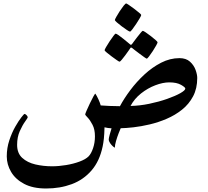

<svg xmlns="http://www.w3.org/2000/svg" viewBox="-20 -746 1197 1106"><path d="M1116.2 -296.9Q1116.2 -236.3 1092.3 -191.2Q1068.4 -146 1028.6 -114.3Q988.8 -82.5 940.4 -61.8Q892.1 -41 842.3 -29.3Q792.5 -17.6 748.8 -12.7Q705.1 -7.8 675.3 -7.3Q671.9 0 663.6 21.2Q655.3 42.5 648.4 66.2Q641.6 89.8 641.6 104.5Q639.2 104.5 630.6 97.2Q622.1 89.8 614.3 78.6Q606.4 67.4 606.4 56.6Q606.4 50.3 612.1 29.1Q617.7 7.8 622.6 -6.8Q611.8 -7.3 600.3 -9Q588.9 -10.7 582 -12.7Q581.1 25.9 578.4 51.5Q575.7 77.1 571.3 97.7Q553.7 182.1 507.3 235.8Q460.9 289.6 393.6 314.7Q326.2 339.8 245.6 339.8Q169.4 339.8 119.1 313.2Q68.8 286.6 43.9 244.1Q19 201.7 19 154.8Q19 106.4 33.7 62.3Q48.3 18.1 67.9 -16.1Q87.4 -50.3 103 -70.1Q118.7 -89.8 120.6 -89.8Q126 -89.8 132.8 -82.8Q139.6 -75.7 139.6 -70.8Q139.6 -66.4 124.5 -45.7Q109.4 -24.9 94 9.3Q78.6 43.5 78.6 88.4Q78.6 136.7 108.2 163.6Q137.7 190.4 183.8 201.2Q230 211.9 280.3 211.9Q318.8 211.9 361.1 204.8Q403.3 197.8 438.2 184.8Q473.1 171.9 490.2 154.8Q505.4 139.2 516.1 107.7Q526.9 76.2 526.9 39.1Q526.9 -0.5 512.9 -27.3Q499 -54.2 484.9 -68.8Q470.7 -83.5 470.7 -86.4Q470.7 -90.3 478.8 -108.9Q486.8 -127.4 497.6 -150.1Q508.3 -172.9 517.6 -189.7Q526.9 -206.5 529.3 -206.5Q537.1 -195.3 546.9 -174.1Q556.6 -152.8 560.1 -138.7Q580.1 -137.2 610.6 -135.7Q641.1 -134.3 670.9 -134.3Q694.3 -178.2 730.5 -226.6Q766.6 -274.9 811.8 -316.7Q856.9 -358.4 908.2 -384.8Q959.5 -411.1 1013.7 -411.1Q1051.8 -411.1 1074.2 -390.9Q1096.7 -370.6 1106.4 -343.8Q1116.2 -316.9 1116.2 -296.9ZM1047.4 -235.8Q1047.4 -243.2 1022.7 -257.3Q998 -271.5 955.1 -271.5Q918.5 -271.5 874.8 -254.9Q831.1 -238.3 792.5 -207.8Q753.9 -177.2 731.9 -135.7Q784.7 -136.7 840.1 -148.2Q895.5 -159.7 942.6 -176.3Q989.7 -192.9 1018.6 -209.2Q1047.4 -225.6 1047.4 -235.8ZM793.5 -659.7Q793.5 -655.8 784.9 -640.9Q776.4 -626 764.4 -608.2Q752.4 -590.3 742.4 -577.1Q732.4 -564 729 -564Q725.1 -564 711.4 -573Q697.8 -582 681.4 -594.2Q665 -606.4 653.3 -616.9Q641.6 -627.4 641.6 -630.4Q641.6 -633.8 649.9 -648.9Q658.2 -664.1 669.9 -681.9Q681.6 -699.7 692.1 -712.9Q702.6 -726.1 707 -726.1Q709 -726.1 722.4 -717.3Q735.8 -708.5 752.2 -696Q768.6 -683.6 781 -673.1Q793.5 -662.6 793.5 -659.7ZM887.7 -502.4Q887.7 -498.5 879.6 -483.9Q871.6 -469.2 860.1 -451.7Q848.6 -434.1 838.6 -421.1Q828.6 -408.2 825.2 -408.2Q823.2 -408.2 810.5 -417Q797.9 -425.8 782.5 -437.5Q767.1 -449.2 755.1 -458.3Q743.2 -467.3 742.7 -468.3Q737.8 -472.2 734.4 -472.2Q732.4 -472.2 729 -466.3Q728.5 -465.3 720.5 -453.9Q712.4 -442.4 701.7 -427.7Q690.9 -413.1 681.4 -401.9Q671.9 -390.6 668.5 -390.6Q666 -390.6 652.8 -399.7Q639.6 -408.7 623.3 -420.9Q606.9 -433.1 594.7 -443.4Q582.5 -453.6 582.5 -456.5Q582.5 -460 591.1 -475.1Q599.6 -490.2 611.6 -508.1Q623.5 -525.9 633.5 -539.1Q643.6 -552.2 645.5 -552.2Q650.4 -552.2 662.8 -543.5Q675.3 -534.7 689.9 -522.9Q704.6 -511.2 715.3 -502.2Q726.1 -493.2 726.6 -492.7Q731.9 -487.8 733.9 -487.8Q737.8 -487.8 742.7 -495.1Q743.2 -496.1 751.5 -507.3Q759.8 -518.6 770.8 -532.7Q781.7 -546.9 790.8 -557.6Q799.8 -568.4 802.2 -568.4Q806.2 -568.4 819.6 -559.3Q833 -550.3 848.9 -538.1Q864.7 -525.9 876.2 -515.6Q887.7 -505.4 887.7 -502.4Z"/></svg>

Font: Scheherazade New
Style: Bold
Weight: 700
Designer: SIL International
Foundry: SIL International
Version: Version 4.000